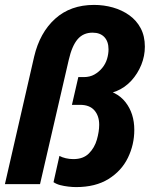

<svg xmlns="http://www.w3.org/2000/svg" viewBox="-27 -750 610 782"><path d="M283 12Q269 12 251.5 10Q234 8 218.5 4Q203 0 191 -8L215 -115Q226 -109 241 -105.5Q256 -102 272 -102Q312 -102 335 -125Q358 -148 367.5 -181Q377 -214 377 -242Q377 -278 357.5 -300.5Q338 -323 299 -323H266L292 -436H314Q339 -436 357.5 -446.5Q376 -457 389.5 -473.5Q403 -490 409 -510Q415 -530 415 -549Q415 -581 398 -599Q381 -617 350 -617Q312 -617 289 -590Q266 -563 253 -506L136 0H-7L112 -519Q135 -617 197.5 -673.5Q260 -730 356 -730Q396 -730 433 -719.5Q470 -709 499.5 -688Q529 -667 546 -635Q563 -603 563 -560Q563 -522 548.5 -486Q534 -450 508 -421.5Q482 -393 446.5 -378.5Q411 -364 369 -367L378 -388Q448 -380 484 -334Q520 -288 520 -221Q520 -161 494 -107.5Q468 -54 415 -21Q362 12 283 12Z"/></svg>

Font: Instrument Sans SemiCondensed
Style: Bold Italic
Weight: 700
Width: 4
Italic angle: -13°
Designer: Rodrigo Fuenzalida
Foundry: fragTYPE
Version: Version 1.000;gftools[0.9.28]